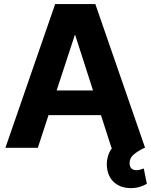

<svg xmlns="http://www.w3.org/2000/svg" viewBox="-20 -739 754 960"><path d="M7 0 255.9 -718.8H456.6L705.5 0H537.3L355.7 -564.6H354.3L169.1 0ZM163.3 -163.5V-286.7H548V-163.5ZM634.2 201.6Q587.7 201.4 556.3 177.4Q524.9 153.4 516.4 108.8Q511.1 80.1 517.5 51Q523.9 21.9 542.3 -2.3Q560.7 -26.5 591.6 -40.4L702.3 0Q669.7 15.6 648.8 33.3Q627.8 51 627.9 76.6Q627.8 93.6 636.7 102.7Q645.5 111.9 662.1 111.9Q673.9 111.9 682.9 108.7Q691.9 105.5 698.8 103.3L714.3 180.1Q701.6 187.7 681.4 194.5Q661.3 201.4 634.2 201.6Z"/></svg>

Font: Inter Display V
Style: Regular
Weight: 400
Designer: Rasmus Andersson
Foundry: rsms
Version: Version 3.015;git-src